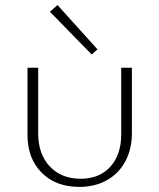

<svg xmlns="http://www.w3.org/2000/svg" viewBox="-20 -728 626 754"><path d="M176 -682 206 -708 363 -534 340 -514ZM88 -198V-462H130V-204Q130 -123 175.5 -74.5Q221 -26 297 -26Q370 -26 413 -73Q456 -120 456 -200V-462H498V-206Q498 -143 472.5 -95Q447 -47 400 -20.5Q353 6 292 6Q199 6 143.5 -50Q88 -106 88 -198Z"/></svg>

Font: Ysabeau SC Light
Style: Regular
Weight: 300
Designer: Christian Thalmann (Catharsis Fonts)
Version: Version 0.003